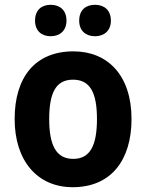

<svg xmlns="http://www.w3.org/2000/svg" viewBox="-20 -863 609 800"><path d="M126 -777C126 -734 154 -712 191 -712C228 -712 257 -734 257 -777C257 -822 228 -843 191 -843C154 -843 126 -822 126 -777ZM310 -777C310 -734 338 -712 376 -712C413 -712 442 -734 442 -777C442 -822 413 -843 376 -843C338 -843 310 -822 310 -777ZM528 -367C528 -549 429 -649 286 -649C128 -649 41 -543 41 -367C41 -195 134 -83 283 -83C443 -83 528 -196 528 -367ZM185 -367C185 -478 214 -531 284 -531C355 -531 384 -478 384 -367C384 -256 355 -201 285 -201C215 -201 185 -256 185 -367Z"/></svg>

Font: Noto Sans Kannada UI SemiCondensed
Style: Bold
Weight: 700
Width: 4
Designer: Jelle Bosma - Monotype Design Team
Foundry: Monotype Imaging Inc.
Version: Version 2.005